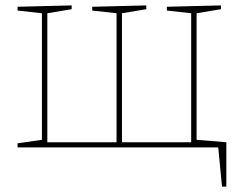

<svg xmlns="http://www.w3.org/2000/svg" viewBox="-20 -545 887 710"><path d="M707 -496V-28L817 -19V145H801L787 0H45V-15L135 -28V-496L45 -506V-520L245 -525V-511L155 -496V-19H411V-496L321 -506V-520L521 -525V-511L431 -496V-19H687V-496L597 -506V-520L797 -525V-511Z"/></svg>

Font: Bitter Pro Thin
Style: Regular
Weight: 250
Designer: Sol Matas, and Bitter project Authors
Foundry: Sol Matas
Version: Version 1.010